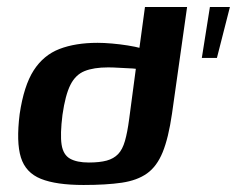

<svg xmlns="http://www.w3.org/2000/svg" viewBox="-20 -525 675 547"><path d="M218 2Q140 2 96.5 -15.5Q53 -33 39.5 -76.5Q26 -120 36 -200Q48 -281 76 -324.5Q104 -368 149.5 -385.5Q195 -403 258 -403Q276 -403 299 -401Q322 -399 344 -395.5Q366 -392 382.5 -387.5Q399 -383 406 -378L374 -365L393 -505H513L470 -201Q460 -132 443.5 -91.5Q427 -51 399 -31Q371 -11 327 -4.5Q283 2 218 2ZM233 -62Q264 -62 284 -67.5Q304 -73 316.5 -86Q329 -99 336 -123.5Q343 -148 348 -186L367 -329Q360 -330 346 -330.5Q332 -331 317 -332Q302 -333 288 -333Q247 -333 221 -322.5Q195 -312 180.5 -283Q166 -254 158 -198Q151 -142 155.5 -113Q160 -84 179.5 -73Q199 -62 233 -62ZM555 -360 578 -505H635L598 -360Z"/></svg>

Font: Genos Thin SemiBold
Style: Italic
Weight: 600
Italic angle: -8°
Version: Version 1.010